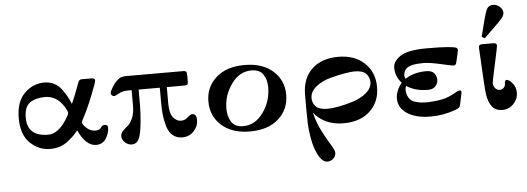

<svg xmlns="http://www.w3.org/2000/svg" viewBox="-57 -883 3596 1310"><g transform="rotate(-5 1741.0 -227.5)"><path d="M64 -223Q64 -335 122.5 -392.5Q181 -450 259 -450Q296 -450 326 -434.5Q356 -419 377 -390Q398 -361 409.5 -340Q421 -319 434 -288Q447 -317 457.5 -343.5Q468 -370 473.5 -385Q479 -400 484 -413.5Q489 -427 491.5 -433Q494 -439 498.5 -443.5Q503 -448 507 -449Q511 -450 519 -450H580Q606 -450 606 -435Q606 -421 568.5 -328Q531 -235 500 -179Q491 -161 491 -157Q491 -143 517.5 -118Q544 -93 577 -93Q607 -93 617 -109.5Q627 -126 643 -126Q666 -126 666 -105Q666 -69 643 -32Q620 5 575 5Q505 5 454 -105Q435 -82 423 -70Q411 -58 385 -37Q359 -16 328 -5.5Q297 5 261 5Q182 5 123 -52Q64 -109 64 -223ZM112 -222Q112 -93 255 -93Q322 -93 380 -183Q403 -218 403 -230Q403 -234 398 -246Q393 -258 381.5 -276Q370 -294 354 -310.5Q338 -327 312 -339Q286 -351 256 -351Q190 -351 151 -323.5Q112 -296 112 -222Z M704 -338Q704 -347 714 -365Q734 -401 754 -419.5Q774 -438 787 -441.5Q800 -445 819 -445H1210Q1226 -445 1230.5 -438Q1235 -431 1235 -410V-383Q1235 -359 1231.5 -353Q1228 -347 1211 -346H1089V-236Q1089 -166 1112.5 -137.5Q1136 -109 1166 -109Q1193 -109 1212.5 -128Q1232 -147 1245 -147Q1275 -147 1275 -104Q1275 -61 1243.5 -28Q1212 5 1165 5Q1126 5 1099.5 -17.5Q1073 -40 1061 -81Q1049 -122 1045 -160.5Q1041 -199 1041 -249V-346H896V-246Q896 -181 890 -125.5Q884 -70 879 -48.5Q874 -27 870 -18Q855 23 817 23Q792 23 771 4Q750 -15 750 -39Q750 -58 765.5 -74.5Q781 -91 799 -105Q817 -119 832.5 -153Q848 -187 848 -237V-346H823Q785 -346 759 -331Q733 -316 727 -316Q717 -316 710.5 -323Q704 -330 704 -338Z M1363 -222Q1363 -322 1434.5 -386Q1506 -450 1630 -450Q1753 -450 1824.5 -386Q1896 -322 1896 -223Q1896 -123 1824.5 -59Q1753 5 1629 5Q1506 5 1434.5 -59Q1363 -123 1363 -222ZM1481 -164Q1481 -111 1505 -73Q1529 -35 1586 -35Q1667 -35 1722.5 -111.5Q1778 -188 1778 -285Q1778 -337 1754 -373Q1730 -409 1673 -409Q1591 -409 1536 -332Q1481 -255 1481 -164Z M2024 -110V-211Q2024 -324 2091 -387Q2158 -450 2271 -450Q2383 -450 2450.5 -387Q2518 -324 2518 -222Q2518 -120 2451 -57.5Q2384 5 2270 5Q2140 5 2067 -85Q2082 -18 2114.5 44.5Q2147 107 2171 145Q2195 183 2195 200Q2195 224 2177 240Q2159 256 2137 256Q2092 256 2058 166Q2043 125 2035 73.5Q2027 22 2025.5 -14Q2024 -50 2024 -110ZM2066 -184Q2066 -152 2088.5 -127.5Q2111 -103 2169 -103Q2199 -103 2246 -111.5Q2293 -120 2346.5 -137Q2400 -154 2438 -186.5Q2476 -219 2476 -260Q2476 -291 2454 -316Q2432 -341 2374 -341Q2352 -341 2308.5 -334Q2265 -327 2207 -311.5Q2149 -296 2107.5 -262.5Q2066 -229 2066 -184Z M2646 -131Q2646 -184 2688 -236Q2646 -283 2646 -342Q2646 -386 2697 -420.5Q2748 -455 2878 -455H2886Q2975 -455 3021 -451Q3067 -447 3078 -442Q3089 -437 3089 -427Q3089 -413 3072 -345Q3069 -332 3064.5 -327Q3060 -322 3051 -322Q3042 -322 2965 -339.5Q2888 -357 2847 -357Q2758 -357 2730 -331Q2710 -311 2710 -283Q2710 -276 2716 -260Q2776 -300 2861 -300Q2901 -300 2916.5 -279Q2932 -258 2932 -236Q2932 -213 2915.5 -192.5Q2899 -172 2862 -172Q2776 -172 2716 -212Q2710 -194 2710 -186Q2710 -176 2711 -170Q2716 -142 2729.5 -124.5Q2743 -107 2766 -99.5Q2789 -92 2808 -90Q2827 -88 2857 -88Q2937 -92 2977 -105Q3016 -118 3058 -143Q3068 -149 3077 -149Q3089 -149 3089 -134Q3089 -133 3074 -62Q3070 -45 3068.5 -41Q3067 -37 3060.5 -31.5Q3054 -26 3038 -20Q2955 11 2867 11H2864Q2765 11 2705.5 -28Q2646 -67 2646 -131Z M3234 -428Q3234 -441 3240 -445.5Q3246 -450 3259 -450H3334Q3358 -450 3358 -432Q3358 -423 3332.5 -307.5Q3307 -192 3307 -179Q3307 -159 3319.5 -144Q3332 -129 3351 -129Q3366 -129 3377.5 -140Q3389 -151 3389 -167Q3389 -193 3403 -193Q3418 -193 3441.5 -166Q3465 -139 3465 -100Q3465 -57 3433.5 -24Q3402 9 3356 9Q3271 9 3254 -109Q3251 -130 3246 -209.5Q3241 -289 3238 -358ZM3259 -500Q3295 -648 3308.5 -679.5Q3322 -711 3355 -711Q3381 -711 3401 -692.5Q3421 -674 3421 -652Q3421 -634 3405 -614.5Q3389 -595 3334 -542Q3300 -510 3279 -489Z"/></g></svg>

Font: CMU Serif
Style: Bold
Weight: 700
Version: Version 0.7.0